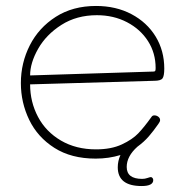

<svg xmlns="http://www.w3.org/2000/svg" viewBox="-20 -532 621 644"><path d="M497 -261 81 -249Q81 -190 107.5 -140Q134 -90 184.5 -60.5Q235 -31 302 -31Q353 -31 388.5 -47.5Q424 -64 444 -85Q464 -106 489 -141Q492 -145 498 -145Q505 -145 511 -140.5Q517 -136 517 -129Q517 -124 511 -116Q495 -93 479 -74.5Q463 -56 441 -40Q405 -8 405 28Q405 68 457 68Q466 68 474.5 65Q483 62 486 62Q489 62 491.5 65Q494 68 494 72Q494 92 455 92Q375 92 375 29Q375 8 384 -12Q345 0 301 0Q219 0 162.5 -36Q106 -72 78 -130Q50 -188 50 -253Q50 -321 80 -380Q110 -439 167 -475.5Q224 -512 302 -512Q369 -512 421 -484.5Q473 -457 502 -409.5Q531 -362 531 -302Q531 -277 525 -269Q519 -261 497 -261ZM495 -292Q499 -292 500.5 -294Q502 -296 502 -304Q502 -354 476.5 -394Q451 -434 406 -457.5Q361 -481 305 -481Q237 -481 186 -448.5Q135 -416 108 -368.5Q81 -321 81 -279Z"/></svg>

Font: Mali ExtraLight
Style: Regular
Weight: 275
Version: Version 1.000; ttfautohint (v1.6)